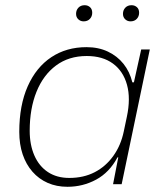

<svg xmlns="http://www.w3.org/2000/svg" viewBox="-20 -707 626 737"><path d="M239 10Q197 10 163 -5Q129 -20 104.5 -48Q80 -76 67 -114.5Q54 -153 54 -201Q54 -303 86.5 -376Q119 -449 177 -487.5Q235 -526 312 -526Q358 -526 394 -509Q430 -492 454 -462Q478 -432 488 -391H494L522 -517H555L447 0H414L434 -103H431Q400 -45 349 -17.5Q298 10 239 10ZM246 -24Q301 -24 343.5 -46Q386 -68 415 -108.5Q444 -149 455 -202L467 -259Q482 -329 467.5 -381.5Q453 -434 413.5 -463Q374 -492 313 -492Q244 -492 195 -455.5Q146 -419 120 -354.5Q94 -290 94 -205Q94 -151 112 -110Q130 -69 164 -46.5Q198 -24 246 -24ZM481 -625Q469 -625 460.5 -633Q452 -641 452 -654Q452 -668 461 -677.5Q470 -687 485 -687Q497 -687 505.5 -679.5Q514 -672 514 -658Q514 -644 505 -634.5Q496 -625 481 -625ZM301 -625Q289 -625 280.5 -633Q272 -641 272 -654Q272 -668 281 -677.5Q290 -687 305 -687Q317 -687 325.5 -679.5Q334 -672 334 -658Q334 -644 325 -634.5Q316 -625 301 -625Z"/></svg>

Font: Mona Sans
Style: Italic
Weight: 200
Italic angle: -11.6951°
Designer: Deni Anggara
Foundry: GitHub
Version: Version 2.000